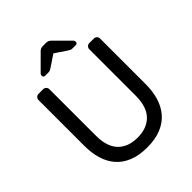

<svg xmlns="http://www.w3.org/2000/svg" viewBox="-244 -1033 1187 1187"><g transform="rotate(-45 349.0 -440.0)"><path d="M80 0ZM591 -700Q602 -700 610 -692Q618 -684 618 -673V-273Q618 -211 602.5 -159.5Q587 -108 554.5 -70Q522 -32 471 -11Q420 10 349 10Q277 10 226 -11Q175 -32 142.5 -70Q110 -108 95 -159.5Q80 -211 80 -273V-673Q80 -684 88 -692Q96 -700 107 -700H148Q159 -700 167 -692Q175 -684 175 -673V-268Q175 -170 221 -122.5Q267 -75 349 -75Q431 -75 477.5 -122.5Q524 -170 524 -268V-673Q524 -684 532 -692Q540 -700 551 -700ZM364 -890Q375 -890 383 -886Q391 -882 401 -871L493 -779Q498 -774 498 -766Q498 -750 482 -750H456Q446 -750 440 -752.5Q434 -755 425 -761L349 -812L273 -761Q264 -755 258 -752.5Q252 -750 242 -750H216Q200 -750 200 -766Q200 -774 205 -779L297 -871Q307 -882 315 -886Q323 -890 334 -890Z"/></g></svg>

Font: Rubik
Style: Regular
Weight: 400
Designer: Hubert & Fischer
Foundry: Hubert & Fischer
Version: Version 1.002; ttfautohint (v1.6)